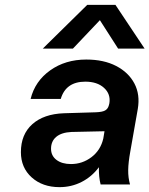

<svg xmlns="http://www.w3.org/2000/svg" viewBox="-20 -759 615 790"><path d="M339 -739H455L575 -559H466L391 -676L280 -559H156ZM516 -135Q508 -91 507.5 -59.5Q507 -28 515 0H394Q386 -31 387 -71Q358 -32 316 -10.5Q274 11 225 11Q155 11 110.5 -29Q66 -69 66 -133Q66 -206 113 -248Q160 -290 243 -293L374 -297Q401 -298 412.5 -304.5Q424 -311 428 -326L430 -334Q436 -372 408 -397.5Q380 -423 331 -423Q251 -423 230 -352H106Q124 -425 186.5 -469.5Q249 -514 335 -514Q407 -514 458 -487.5Q509 -461 533 -415.5Q557 -370 547 -311ZM190 -147Q190 -118 212.5 -101Q235 -84 272 -84Q319 -84 356.5 -112.5Q394 -141 405 -189L410 -219L274 -216Q233 -214 211.5 -196Q190 -178 190 -147Z"/></svg>

Font: Overused Grotesk SemiBold
Style: Italic
Weight: 600
Italic angle: -10°
Version: Version 0.003